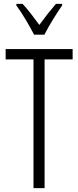

<svg xmlns="http://www.w3.org/2000/svg" viewBox="-20 -966 403 986"><path d="M155 -788H208C231 -834 270 -896 299 -938V-946H267C233 -906 212 -879 182 -838C154 -876 122 -919 96 -946H64V-938C94 -898 131 -834 155 -788ZM209 0V-661H353V-714H9V-661H152V0Z"/></svg>

Font: Noto Sans Bengali ExtraCondensed Light
Style: Regular
Weight: 300
Width: 2
Designer: Joana Ranito - Universal Thirst; Jelle Bosma - Monotype Design Team
Foundry: Universal Thirst ehf.
Version: Version 3.000